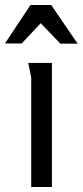

<svg xmlns="http://www.w3.org/2000/svg" viewBox="-41 -749 331 769"><path d="M46 -575H-21L81 -729H164L270 -574H201L122 -656ZM84 -438 72 -497H167V0H84Z"/></svg>

Font: Rosario
Style: Regular
Weight: 400
Designer: Hector Gatti
Foundry: Omnibus-Type
Version: Version 1.002